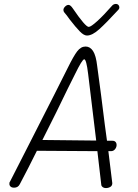

<svg xmlns="http://www.w3.org/2000/svg" viewBox="-20 -948 702 978"><path d="M545 -178H532L551 -23L552 -15Q552 -2 542 4Q532 10 519 10Q510 10 503.5 5.5Q497 1 496 -6L476 -178L168 -180Q124 -91 81 -10Q72 8 52 8Q39 8 33 1.5Q27 -5 28 -13V-15Q28 -20 31 -23L132 -221Q287 -525 325 -602Q355 -663 373.5 -687Q392 -711 416 -711Q439 -711 454 -688Q469 -665 475 -612Q495 -468 514 -312Q522 -258 525 -231H553Q563 -231 568.5 -225Q574 -219 574 -210Q574 -198 566 -188Q558 -178 545 -178ZM470 -232 429 -571Q420 -646 409 -646Q399 -646 362 -570L325 -496Q273 -387 196 -235ZM588 -910Q588 -904 584 -899.5Q580 -895 578 -893Q521 -831 485.5 -799Q450 -767 423 -767Q407 -767 386.5 -788Q366 -809 335 -849Q319 -872 308 -884Q303 -890 303 -897Q303 -906 311.5 -914.5Q320 -923 329 -923Q339 -923 351 -905Q415 -811 432 -811Q443 -811 476 -841Q509 -871 550 -918Q558 -928 571 -928Q578 -928 583 -923Q588 -918 588 -910Z"/></svg>

Font: Mali Light
Style: Italic
Weight: 300
Italic angle: -10°
Version: Version 1.000; ttfautohint (v1.6)